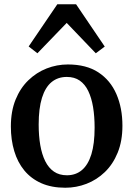

<svg xmlns="http://www.w3.org/2000/svg" viewBox="-20 -870 626 901"><path d="M31 -276.5Q31 -348 53 -402.2Q75 -456.5 113 -493.2Q151 -530 199 -548.8Q247 -567.5 298.5 -567.5Q385 -567.5 441.5 -530.5Q498 -493.5 526.2 -428.5Q554.5 -363.5 554.5 -280Q554.5 -208 532.2 -153.5Q510 -99 472 -62.5Q434 -26 386 -7.5Q338 11 286.5 11Q222 11 174 -10.2Q126 -31.5 94.2 -70Q62.5 -108.5 46.8 -161.2Q31 -214 31 -276.5ZM294 -47.5Q335.5 -47.5 364.5 -72Q393.5 -96.5 408.8 -146Q424 -195.5 424 -271Q424 -323.5 416.8 -367.2Q409.5 -411 394.2 -442.8Q379 -474.5 354.2 -491.8Q329.5 -509 293.5 -509Q251.5 -509 222 -484.8Q192.5 -460.5 177 -411Q161.5 -361.5 161.5 -285.5Q161.5 -232.5 169 -189Q176.5 -145.5 192.2 -113.8Q208 -82 233 -64.8Q258 -47.5 294 -47.5ZM155.5 -620 114.5 -652 249 -850H337L471.5 -651.5L429.5 -620L293 -762.5Z"/></svg>

Font: Merriweather 24pt SemiBold
Style: Regular
Weight: 600
Designer: Eben Sorkin
Foundry: Eben Sorkin
Version: Version 2.100